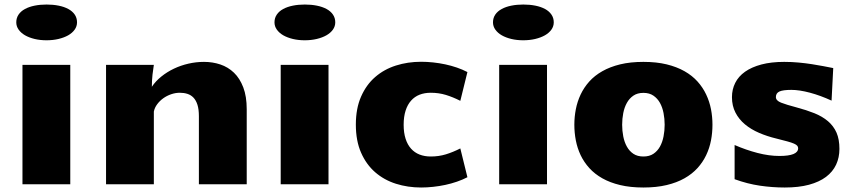

<svg xmlns="http://www.w3.org/2000/svg" viewBox="-20 -813 3767 847"><path d="M79.1 -526.9H290V0H79.1ZM185.1 -635.3Q157.2 -635.3 132.8 -641.1Q108.4 -647 90.6 -657.2Q72.8 -667.5 62.3 -682.1Q51.8 -696.8 51.8 -714.4Q51.8 -733.9 62 -748.8Q72.3 -763.7 90.3 -773.4Q108.4 -783.2 132.8 -788.1Q157.2 -793 185.5 -793Q213.9 -793 238.5 -788.1Q263.2 -783.2 281.2 -773.4Q299.3 -763.7 309.6 -748.8Q319.8 -733.9 319.8 -714.4Q319.8 -696.8 309.3 -682.1Q298.8 -667.5 280.8 -657.2Q262.7 -647 238 -641.1Q213.4 -635.3 185.1 -635.3Z M447.8 -526.9H658.7Q655.8 -510.3 652.8 -484.1Q649.9 -458 649.9 -430.2Q666.5 -455.1 691.7 -475.3Q716.8 -495.6 747.1 -510Q777.3 -524.4 811.3 -532.2Q845.2 -540 879.9 -540Q918 -540 952.1 -528.6Q986.3 -517.1 1012.2 -492.2Q1038.1 -467.3 1053.2 -427.5Q1068.4 -387.7 1068.4 -331.1V0H857.4V-300.3Q857.4 -330.6 851.1 -350.6Q844.7 -370.6 833.5 -382.3Q822.3 -394 806.9 -398.9Q791.5 -403.8 773.4 -403.8Q753.9 -403.8 734.9 -397.2Q715.8 -390.6 700.2 -379.4Q684.6 -368.2 673.3 -353Q662.1 -337.9 658.7 -320.8V0H447.8Z M1218.3 -526.9H1429.2V0H1218.3ZM1324.2 -635.3Q1296.4 -635.3 1272 -641.1Q1247.6 -647 1229.7 -657.2Q1211.9 -667.5 1201.4 -682.1Q1190.9 -696.8 1190.9 -714.4Q1190.9 -733.9 1201.2 -748.8Q1211.4 -763.7 1229.5 -773.4Q1247.6 -783.2 1272 -788.1Q1296.4 -793 1324.7 -793Q1353 -793 1377.7 -788.1Q1402.3 -783.2 1420.4 -773.4Q1438.5 -763.7 1448.7 -748.8Q1459 -733.9 1459 -714.4Q1459 -696.8 1448.5 -682.1Q1438 -667.5 1419.9 -657.2Q1401.9 -647 1377.2 -641.1Q1352.5 -635.3 1324.2 -635.3Z M1760.7 -262.7Q1760.7 -227.1 1769.3 -200.7Q1777.8 -174.3 1793.5 -157Q1809.1 -139.6 1831.1 -131.1Q1853 -122.6 1880.4 -122.6Q1915.5 -122.6 1946.8 -132.1Q1978 -141.6 2010.7 -158.2L2042 -31.2Q2020.5 -20 1995.6 -11.5Q1970.7 -2.9 1944.3 2.7Q1918 8.3 1890.9 11.2Q1863.8 14.2 1837.9 14.2Q1778.8 14.2 1726.6 -2.4Q1674.3 -19 1635 -53.2Q1595.7 -87.4 1572.8 -139.6Q1549.8 -191.9 1549.8 -263.2Q1549.8 -334.5 1572.8 -386.7Q1595.7 -439 1635 -473.1Q1674.3 -507.3 1726.6 -523.9Q1778.8 -540.5 1837.9 -540.5Q1863.8 -540.5 1890.9 -537.6Q1918 -534.7 1944.3 -529.1Q1970.7 -523.4 1995.6 -514.9Q2020.5 -506.3 2042 -495.1L2010.7 -368.2Q1978 -384.8 1946.8 -394.3Q1915.5 -403.8 1880.4 -403.8Q1853 -403.8 1831.1 -395.3Q1809.1 -386.7 1793.5 -369.1Q1777.8 -351.6 1769.3 -325Q1760.7 -298.3 1760.7 -262.7Z M2182.1 -526.9H2393.1V0H2182.1ZM2288.1 -635.3Q2260.3 -635.3 2235.8 -641.1Q2211.4 -647 2193.6 -657.2Q2175.8 -667.5 2165.3 -682.1Q2154.8 -696.8 2154.8 -714.4Q2154.8 -733.9 2165 -748.8Q2175.3 -763.7 2193.4 -773.4Q2211.4 -783.2 2235.8 -788.1Q2260.3 -793 2288.6 -793Q2316.9 -793 2341.6 -788.1Q2366.2 -783.2 2384.3 -773.4Q2402.3 -763.7 2412.6 -748.8Q2422.9 -733.9 2422.9 -714.4Q2422.9 -696.8 2412.4 -682.1Q2401.9 -667.5 2383.8 -657.2Q2365.7 -647 2341.1 -641.1Q2316.4 -635.3 2288.1 -635.3Z M2818.4 14.2Q2760.7 14.2 2715.8 3.4Q2670.9 -7.3 2637.2 -26.4Q2603.5 -45.4 2579.8 -71.5Q2556.2 -97.7 2541.5 -128.4Q2526.9 -159.2 2520.3 -193.4Q2513.7 -227.5 2513.7 -262.7Q2513.7 -297.4 2520.3 -331.3Q2526.9 -365.2 2541.5 -396.2Q2556.2 -427.2 2579.6 -453.4Q2603 -479.5 2637 -498.8Q2670.9 -518.1 2715.8 -529.1Q2760.7 -540 2818.4 -540Q2876 -540 2920.9 -529.1Q2965.8 -518.1 2999.8 -498.8Q3033.7 -479.5 3057.1 -453.4Q3080.6 -427.2 3095.2 -396.2Q3109.9 -365.2 3116.5 -331.3Q3123 -297.4 3123 -262.7Q3123 -227.5 3116.5 -193.4Q3109.9 -159.2 3095.2 -128.4Q3080.6 -97.7 3056.9 -71.5Q3033.2 -45.4 2999.5 -26.4Q2965.8 -7.3 2920.9 3.4Q2876 14.2 2818.4 14.2ZM2724.6 -262.7Q2724.6 -236.3 2729.5 -211.2Q2734.4 -186 2745.4 -166.3Q2756.3 -146.5 2774.2 -134.5Q2792 -122.6 2818.4 -122.6Q2844.7 -122.6 2862.5 -134.5Q2880.4 -146.5 2891.4 -166.3Q2902.3 -186 2907.2 -211.2Q2912.1 -236.3 2912.1 -262.7Q2912.1 -289.1 2907.2 -314.2Q2902.3 -339.4 2891.4 -359.1Q2880.4 -378.9 2862.5 -391.1Q2844.7 -403.3 2818.4 -403.3Q2792 -403.3 2774.2 -391.1Q2756.3 -378.9 2745.4 -359.1Q2734.4 -339.4 2729.5 -314.2Q2724.6 -289.1 2724.6 -262.7Z M3648.4 -369.1Q3599.6 -391.6 3553 -404.1Q3506.3 -416.5 3471.2 -416.5Q3434.1 -416.5 3418.5 -409.4Q3402.8 -402.3 3402.8 -384.8Q3402.8 -369.1 3425.8 -360.1Q3448.7 -351.1 3493.2 -339.4Q3537.6 -327.6 3572.8 -313.5Q3607.9 -299.3 3632.6 -278.3Q3657.2 -257.3 3670.2 -228Q3683.1 -198.7 3683.1 -156.2Q3683.1 -118.2 3668.5 -86.7Q3653.8 -55.2 3624 -32.7Q3594.2 -10.3 3548.8 2Q3503.4 14.2 3441.9 14.2Q3387.2 14.2 3332 6.1Q3276.9 -2 3220.7 -22.5V-173.3Q3271 -151.4 3321.8 -138.2Q3372.6 -125 3418.5 -125Q3501 -125 3501 -159.2Q3501 -165 3497.1 -169.9Q3493.2 -174.8 3482.7 -179.4Q3472.2 -184.1 3453.4 -189.2Q3434.6 -194.3 3405.3 -201.7Q3364.7 -211.4 3328.9 -226.8Q3293 -242.2 3266.4 -264.4Q3239.7 -286.6 3224.4 -316.4Q3209 -346.2 3209 -384.3Q3209 -418.5 3223.4 -447.3Q3237.8 -476.1 3266.8 -496.6Q3295.9 -517.1 3339.1 -528.6Q3382.3 -540 3439.5 -540Q3472.7 -540 3503.2 -537.1Q3533.7 -534.2 3561 -530Q3588.4 -525.9 3612.1 -521.2Q3635.7 -516.6 3655.8 -512.7Z"/></svg>

Font: Candal
Style: Regular
Weight: 400
Designer: vernon adams
Foundry: vernon adams
Version: Version 1.000